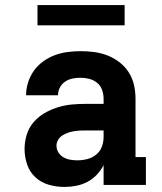

<svg xmlns="http://www.w3.org/2000/svg" viewBox="-20 -730 640 758"><path d="M235 8H234Q203 8 173 -0.5Q143 -9 120 -30Q97 -51 87 -81Q77 -111 77 -142Q77 -170 85.5 -198Q94 -226 112.5 -247.5Q131 -269 156 -283.5Q181 -298 208.5 -306.5Q236 -315 264.5 -317.5Q293 -320 321 -320H389V-340Q389 -358 383 -375Q377 -392 363.5 -403Q350 -414 333 -418.5Q316 -423 298 -423Q282 -423 266.5 -420Q251 -417 237.5 -408Q224 -399 216.5 -384.5Q209 -370 209 -354H83Q83 -380 91 -405Q99 -430 114 -451Q129 -472 150.5 -487.5Q172 -503 196 -512Q220 -521 246 -524.5Q272 -528 298 -528Q325 -528 352 -524.5Q379 -521 404.5 -511Q430 -501 452 -484Q474 -467 488.5 -444Q503 -421 509 -394.5Q515 -368 515 -340V-110H556V0H389V-78Q378 -57 362 -40Q346 -23 325 -12Q304 -1 281 3.5Q258 8 235 8ZM286 -97Q305 -97 324.5 -102Q344 -107 359.5 -119.5Q375 -132 382 -150.5Q389 -169 389 -189V-215H321Q309 -215 297 -214.5Q285 -214 272.5 -212Q260 -210 248.5 -206Q237 -202 226.5 -195.5Q216 -189 209.5 -178Q203 -167 203 -155Q203 -141 210.5 -128.5Q218 -116 230.5 -109Q243 -102 257 -99.5Q271 -97 286 -97ZM128 -630V-710H472V-630Z"/></svg>

Font: Iosevka Etoile Extrabold
Style: Regular
Weight: 800
Designer: Belleve Invis
Foundry: Belleve Invis
Version: Version 22.1.2; ttfautohint (v1.8.4)